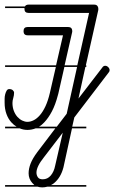

<svg xmlns="http://www.w3.org/2000/svg" viewBox="-22 -570 495 832"><path d="M352 -14H290L253 155Q247 178 237 194.5Q227 211 214 222Q207 228 199 232H352V239H183Q172 242 161 242Q150 242 141 239H0V232H127Q123 228 118 223Q102 205 102 181Q102 161 110.5 139Q119 117 139 90L218 -14H133Q115 -7 97 -7Q79 -7 63 -14H0V-21H50Q38 -28 28 -39Q14 -54 6 -76Q-2 -98 -2 -125V-142Q-2 -152 0.5 -161.5Q3 -171 7 -177.5Q11 -184 18 -184Q28 -184 33.5 -179Q39 -174 39 -168Q39 -157 35.5 -145.5Q32 -134 32 -124Q32 -105 38 -89.5Q44 -74 53.5 -63.5Q63 -53 74.5 -47.5Q86 -42 97 -42Q110 -42 124 -49Q138 -56 151 -71Q164 -86 175 -109.5Q186 -133 194 -167L220 -280H0V-287H221L251 -417H98Q80 -417 80 -435Q80 -453 98 -453H273Q291 -453 291 -435V-432L258 -287H313L364 -514H102Q84 -514 84 -531V-535H0V-542H86Q90 -550 102 -550H386Q395 -550 399.5 -545Q404 -540 404 -533V-527L350 -287H352V-280H348L318 -143L421 -277Q426 -285 434 -285Q441 -285 447 -279Q453 -273 453 -266Q453 -260 449 -256L300 -61L291 -21H352ZM267 -77 312 -280H257L230 -161L229 -159V-158Q218 -116 203 -87.5Q188 -59 170 -40Q159 -28 147 -21H224ZM250 5 168 112Q136 152 136 178Q136 189 142 198Q148 207 163 207Q184 207 198 190.5Q212 174 217 148Z"/></svg>

Font: Gruenewald VA 1. Klasse
Style: Regular
Weight: 400
Designer: Peter Wiegel
Foundry: Peter Wiegel, nach dem Schriftentwurf von Dr. H. Gr¸newald
Version: Version 0.007